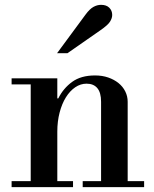

<svg xmlns="http://www.w3.org/2000/svg" viewBox="-20 -774 636 794"><path d="M28 -450H217V-367H221Q242 -409 278.5 -435.5Q315 -462 373 -462Q403 -462 427.5 -453.5Q452 -445 470 -430.5Q488 -416 498 -396Q508 -376 508 -353V-25H576V0H322V-25H398V-353Q398 -391 382.5 -409.5Q367 -428 338 -428Q313 -428 291 -413Q269 -398 252.5 -371.5Q236 -345 226.5 -308.5Q217 -272 217 -230V-25H282V0H28V-25H107V-425H28ZM216 -554 334 -714Q351 -737 366.5 -745.5Q382 -754 398 -754Q420 -754 432 -742Q444 -730 444 -712Q444 -699 435 -684.5Q426 -670 394 -648L259 -554Z"/></svg>

Font: Libre Bodoni
Style: Regular
Weight: 400
Designer: Pablo Impallari, Rodrigo Fuenzalida
Foundry: Pablo Impallari, Rodrigo Fuenzalida
Version: Version 1.001; ttfautohint (v1.5.65-e2d9)